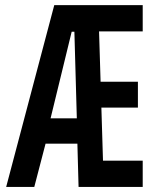

<svg xmlns="http://www.w3.org/2000/svg" viewBox="-20 -740 602 760"><path d="M4.4 0 194.8 -719.7H305.2V-614.3H263.7L172.9 -241.7L168.5 -202.6L115.7 0ZM123 -171.4V-271.5H343.3V-171.4ZM291 0 284.7 -231.4V-250L271.5 -719.7H544.9V-615.7H372.1L387.7 -104H544.9V0ZM370.6 -314 367.7 -416.5H525.9V-314Z"/></svg>

Font: Reddit Mono SemiBold
Style: Regular
Weight: 600
Monospace: yes
Designer: Stephen Hutchings
Foundry: Reddit
Version: Version 1.014